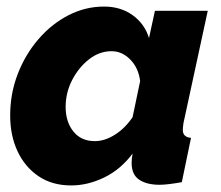

<svg xmlns="http://www.w3.org/2000/svg" viewBox="-20 -555 674 585"><path d="M197 10Q139 10 97.5 -18Q56 -46 33.5 -94Q11 -142 11 -203Q11 -270 34 -329.5Q57 -389 97 -435.5Q137 -482 188.5 -508.5Q240 -535 297 -535Q348 -535 384.5 -508.5Q421 -482 434 -439L452 -522H613L539 -180Q537 -166 537 -159Q537 -137 562 -135L534 0Q490 8 466 8Q427 8 404 -7.5Q381 -23 381 -59Q381 -71 384 -87Q347 -38 297 -14Q247 10 197 10ZM269 -125Q299 -125 330 -144.5Q361 -164 384 -198L407 -308Q402 -348 377 -373.5Q352 -399 320 -399Q283 -399 251.5 -374.5Q220 -350 200 -311.5Q180 -273 180 -229Q180 -184 203.5 -154.5Q227 -125 269 -125Z"/></svg>

Font: Raleway ExtraBold
Style: Italic
Weight: 800
Italic angle: -12°
Designer: Matt McInerney, Pablo Impallari, Rodrigo Fuenzalida
Foundry: Matt McInerney, Pablo Impallari, Rodrigo Fuenzalida
Version: Version 4.026